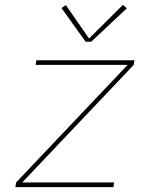

<svg xmlns="http://www.w3.org/2000/svg" viewBox="-20 -767 640 787"><path d="M43 0 46 -19 503 -501H126L129 -520H531L528 -501L71 -19H448L445 0ZM331 -596 232 -734 250 -746 345 -609 484 -747 500 -733 354 -596Z"/></svg>

Font: Iosevka SS04 Thin Extended
Style: Italic
Weight: 100
Width: 7
Italic angle: -9°
Monospace: yes
Designer: Belleve Invis
Foundry: Belleve Invis
Version: Version 19.0.0; ttfautohint (v1.8.4)